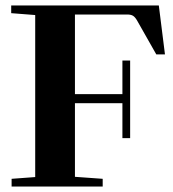

<svg xmlns="http://www.w3.org/2000/svg" viewBox="-20 -683 635 703"><path d="M22.5 0V-28.3L108.9 -34.7V-627.9L21 -634.8V-663.1H561.5L584 -483.9H552.2L481.9 -607.9Q474.6 -620.6 467 -625.2Q459.5 -629.9 445.3 -629.9H254.4V-338.4H428.2V-461.4H456.5V-177.2H428.2V-305.2H254.4V-35.6L356 -28.3V0Z"/></svg>

Font: Elstob
Style: Bold
Weight: 700
Designer: Peter S. Baker
Version: Version 1.015